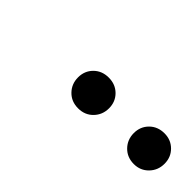

<svg xmlns="http://www.w3.org/2000/svg" viewBox="1 -779 438 438"><g transform="rotate(45 220.0 -560.5)"><path d="M391.1 -511.3Q369.4 -511.3 355.2 -525.8Q341.1 -540.3 341.1 -561.3Q341.1 -582.3 355.2 -596.4Q369.4 -610.5 391.1 -610.5Q412.1 -610.5 426.2 -596.4Q440.3 -582.3 440.3 -561.3Q440.3 -540.3 426.2 -525.8Q412.1 -511.3 391.1 -511.3ZM211.3 -511.3Q189.5 -511.3 175.4 -525.8Q161.3 -540.3 161.3 -561.3Q161.3 -582.3 175.4 -596.4Q189.5 -610.5 211.3 -610.5Q233.1 -610.5 247.2 -596.4Q261.3 -582.3 261.3 -561.3Q261.3 -540.3 247.2 -525.8Q233.1 -511.3 211.3 -511.3Z"/></g></svg>

Font: Playfair 5pt SemiExpanded Light Light
Style: Italic
Weight: 300
Italic angle: -15.6°
Version: Version 2.203